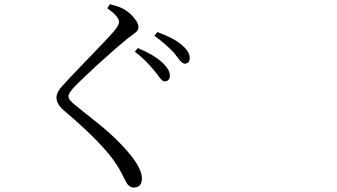

<svg xmlns="http://www.w3.org/2000/svg" viewBox="-20 -794 1540 878"><path d="M591.8 63.5Q570.3 63.5 557.6 40Q554.7 34.2 547.9 21.5Q530.3 -15.6 510.7 -44.9Q449.2 -138.7 276.4 -285.2Q238.3 -316.4 238.3 -347.7Q238.3 -372.1 263.7 -399.4Q287.1 -426.8 378.9 -521.5Q478.5 -624 502 -652.3Q524.4 -678.7 524.4 -693.4Q524.4 -718.8 470.7 -755.9L482.4 -774.4Q519.5 -766.6 543 -753.9Q569.3 -740.2 591.3 -714.4Q613.3 -688.5 613.3 -670.9Q613.3 -659.2 604.5 -649.4Q598.6 -643.6 578.1 -628.9Q568.4 -621.1 562.5 -617.2Q517.6 -581.1 435.5 -506.8Q362.3 -439.5 327.1 -404.3Q293 -370.1 293 -353.5Q293 -336.9 326.2 -311.5Q336.9 -303.7 356.4 -287.1Q441.4 -220.7 478.5 -187.5Q539.1 -132.8 581.1 -80.1Q628.9 -18.6 628.9 21.5Q628.9 63.5 591.8 63.5ZM731.4 -421.9Q721.7 -421.9 703.1 -448.2Q693.4 -461.9 686.5 -469.7Q645.5 -520.5 596.7 -557.6L610.4 -574.2Q679.7 -545.9 722.7 -507.8Q756.8 -474.6 756.8 -449.2Q756.8 -421.9 731.4 -421.9ZM824.2 -502.9Q812.5 -502.9 792 -531.2Q783.2 -543.9 777.3 -550.8Q738.3 -592.8 686.5 -629.9L699.2 -647.5Q775.4 -620.1 810.5 -588.9Q847.7 -558.6 847.7 -528.3Q847.7 -502.9 824.2 -502.9Z"/></svg>

Font: Bpmf GenYo Min R
Style: R
Weight: 400
Foundry: But Ko
Version: Version 1.320